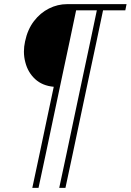

<svg xmlns="http://www.w3.org/2000/svg" viewBox="-20 -733 631 927"><path d="M136 174Q155 86 172 5.5Q189 -75 206 -156L239.5 -314Q184.5 -319 149.8 -351Q115 -383 102.5 -431.5Q95.5 -457 95.5 -484Q95.5 -508 101 -533Q113 -590.5 143.8 -630.8Q174.5 -671 216.5 -692Q258.5 -713 304 -713H591L585 -683H477.5Q461 -604 445.5 -530.5Q430 -457 414 -383L366 -156Q349 -75 332 5.5Q315 86 296 174H266Q285 86 302 5.5Q319 -75 336 -156L384 -383Q400 -457 415.5 -530.5Q431 -604 447.5 -683H347.5Q331 -604 315.5 -530.5Q300 -457 284 -383L236 -156Q219 -75 202 5.5Q185 86 166 174Z"/></svg>

Font: Heraclito Thin
Style: Italic
Weight: 100
Italic angle: -12°
Designer: Kostas Bartsokas (font) & Cristiano Sobral (main changes)
Foundry: Kostas Bartsokas (font) & Cristiano Sobral (main changes)
Version: Version 1.00;July 8, 2020;FontCreator 13.0.0.2655 64-bit